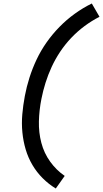

<svg xmlns="http://www.w3.org/2000/svg" viewBox="-20 -874 590 1098"><path d="M299 204Q258 179 224 145Q190 111 165.5 69.5Q141 28 127 -19Q113 -66 108 -117Q103 -168 107.5 -220Q112 -272 122 -325Q132 -378 148.5 -430Q165 -482 189 -533Q213 -584 246 -631Q279 -678 319.5 -719.5Q360 -761 407 -795Q454 -829 505 -854L549 -778Q504 -755 463 -724.5Q422 -694 387 -657Q352 -620 324 -578Q296 -536 275.5 -491.5Q255 -447 240.5 -401Q226 -355 217 -309Q204 -244 202.5 -180Q201 -116 216.5 -57Q232 2 267 50.5Q302 99 350 132Z"/></svg>

Font: Lode Dark Term
Style: Bold Italic
Weight: 700
Italic angle: -11°
Monospace: yes
Designer: Belleve Invis
Foundry: Belleve Invis
Version: Version 29.2.0